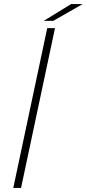

<svg xmlns="http://www.w3.org/2000/svg" viewBox="-20 -919 424 939"><path d="M249 -781.5 83 0H45L211 -781.5ZM194 -817 327.5 -899H384L240.5 -817Z"/></svg>

Font: Epilogue ExtraLight
Style: Italic
Weight: 250
Italic angle: -12°
Designer: Tyler Finck
Foundry: Etcetera Type Co
Version: Version 2.112